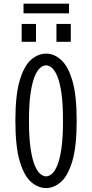

<svg xmlns="http://www.w3.org/2000/svg" viewBox="-20 -992 490 1024"><path d="M226 11Q183 11 145.5 -21.8Q108 -54.5 85 -132.8Q62 -211 62 -348Q62 -484.5 85 -562.5Q108 -640.5 145.5 -673.2Q183 -706 226 -706Q268 -706 305.2 -673.2Q342.5 -640.5 365.8 -562.5Q389 -484.5 389 -348Q389 -211 365.8 -132.8Q342.5 -54.5 305.2 -21.8Q268 11 226 11ZM226 -51.5Q241 -51.5 256.8 -64.8Q272.5 -78 286 -110.8Q299.5 -143.5 307.8 -201.2Q316 -259 316 -348Q316 -436.5 307.8 -494.2Q299.5 -552 286 -584.5Q272.5 -617 256.8 -630.2Q241 -643.5 226 -643.5Q210.5 -643.5 194.5 -630.2Q178.5 -617 165 -584.5Q151.5 -552 143 -494.2Q134.5 -436.5 134.5 -348Q134.5 -259 143 -201.2Q151.5 -143.5 165 -110.8Q178.5 -78 194.5 -64.8Q210.5 -51.5 226 -51.5ZM95.5 -864.5H172V-769H95.5ZM281 -864.5H357.5V-769H281ZM105.5 -921V-972.5H348V-921Z"/></svg>

Font: Trispace Condensed Light
Style: Regular
Weight: 300
Width: 3
Designer: Tyler Finck
Foundry: Etcetera Type Company
Version: Version 1.210; ttfautohint (v1.8.3)